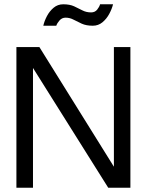

<svg xmlns="http://www.w3.org/2000/svg" viewBox="-20 -881 713 901"><path d="M119.9 -585.8 134.8 -585.1V0H57V-660H164.9L529 -75.4L514.5 -74.5V-660H591.9V0H487.9ZM287.9 -798.1Q270.9 -798.1 259.5 -785.3Q248.1 -772.5 244.1 -760.3H183.2Q188.1 -782.1 200.2 -805.3Q212.4 -828.5 231.6 -844.7Q250.9 -860.9 276.7 -860.9Q307.3 -860.9 327.9 -851.4Q348.6 -841.9 366.7 -832.3Q384.8 -822.8 407.5 -822.8Q425.6 -822.8 436 -835.8Q446.5 -848.9 449.6 -860.9H510.5Q505.3 -839.4 492.8 -816.1Q480.4 -792.7 460.9 -776.5Q441.4 -760.3 415.5 -760.3Q384.9 -760.3 363.8 -769.8Q342.7 -779.4 325.2 -788.7Q307.6 -798.1 287.9 -798.1Z"/></svg>

Font: League Spartan Extralight
Style: Regular
Weight: 200
Foundry: The League of Moveable Type
Version: Version 2.300; ttfautohint (v1.8.3)